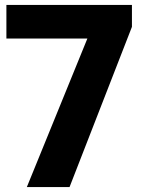

<svg xmlns="http://www.w3.org/2000/svg" viewBox="-20 -760 585 780"><path d="M89 0 335 -603.5H6V-740H516V-651L262.5 0Z"/></svg>

Font: Encode Sans SmExp
Style: Bold
Weight: 700
Width: 6
Designer: Multiple Designers
Foundry: Impallari Type
Version: Version 3.002; ttfautohint (v1.8.3) -l 8 -r 50 -G 200 -x 14 